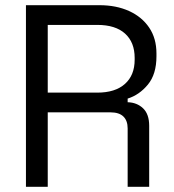

<svg xmlns="http://www.w3.org/2000/svg" viewBox="-20 -720 671 740"><path d="M80 0V-700H363Q428 -700 477.5 -677.5Q527 -655 555 -613.5Q583 -572 583 -514V-503Q583 -434 550 -394Q517 -354 472 -340V-326Q508 -325 531.5 -302.5Q555 -280 555 -235V0H472V-225Q472 -255 455.5 -271Q439 -287 406 -287H164V0ZM164 -363H355Q424 -363 461.5 -396.5Q499 -430 499 -490V-497Q499 -557 462 -590.5Q425 -624 355 -624H164Z"/></svg>

Font: Space Grotesk
Style: Regular
Weight: 400
Designer: Florian Karsten
Foundry: Florian Karsten
Version: Version 2.000